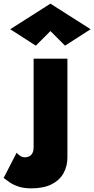

<svg xmlns="http://www.w3.org/2000/svg" viewBox="-134 -781 516 1051"><path d="M-43 55 -114 193Q-101 203 -82 216.5Q-63 230 -33.5 240Q-4 250 37 250Q104 250 148 228Q192 206 213.5 167.5Q235 129 235 80V-460H50V25Q50 43 44.5 55Q39 67 28 73.5Q17 80 2 80Q-12 80 -22.5 73Q-33 66 -43 55ZM142 -611 222 -531 362 -621 142 -761 -78 -621 62 -531Z"/></svg>

Font: Jost Black
Style: Regular
Weight: 900
Version: Version 3.710